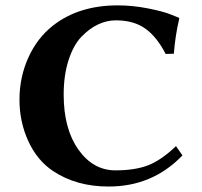

<svg xmlns="http://www.w3.org/2000/svg" viewBox="-20 -678 746 708"><path d="M414.1 -658.2Q468.3 -658.2 524.7 -647.2Q581.1 -636.2 609.9 -624.5L639.2 -612.8L641.1 -609.9Q626 -545.9 621.1 -480L590.8 -479Q558.6 -542 515.9 -572.5Q473.1 -603 407.2 -603Q374 -603 342 -588.1Q310.1 -573.2 280.5 -542.7Q251 -512.2 232.9 -456.5Q214.8 -400.9 214.8 -329.1Q214.8 -203.1 269 -126.5Q323.2 -49.8 405.8 -49.8Q477.5 -49.8 525.9 -68.4Q574.2 -86.9 628.9 -139.2L652.8 -105Q542 10.3 379.9 9.8Q260.7 9.8 174.8 -47.9Q116.7 -86.9 84.2 -158Q51.8 -229 51.8 -310.1Q51.8 -393.1 84.5 -465.6Q117.2 -538.1 175.8 -584Q271 -658.2 414.1 -658.2Z"/></svg>

Font: Linux Biolinum
Style: Bold
Weight: 700
Designer: Philipp H. Poll
Foundry: Philipp H. Poll
Version: Version 1.3.2 ; ttfautohint (v0.9)